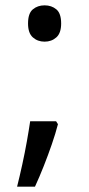

<svg xmlns="http://www.w3.org/2000/svg" viewBox="-20 -570 334 719"><path d="M190 -116 197 -105Q188 -70 174 -29.5Q160 11 144 51.5Q128 92 111 129H44Q54 89 63.5 45.5Q73 2 80.5 -40Q88 -82 93 -116ZM147 -414Q121 -414 103 -430Q85 -446 85 -482Q85 -520 103 -535Q121 -550 147 -550Q173 -550 191 -535Q209 -520 209 -482Q209 -446 191 -430Q173 -414 147 -414Z"/></svg>

Font: hindi15
Style: Regular
Weight: 400
Designer: Jelle Bosma - Monotype Design Team
Foundry: Monotype Imaging Inc.
Version: Version 2.006